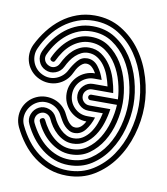

<svg xmlns="http://www.w3.org/2000/svg" viewBox="-92 -785 873 1001"><g transform="rotate(10 345.0 -284.0)"><path d="M382 -269Q376 -269 372 -273.5Q368 -278 368 -284Q368 -289 372 -293.5Q376 -298 382 -298H523Q521 -342 508 -389.5Q495 -437 471 -476Q447 -515 411.5 -540.5Q376 -566 329 -566Q301 -566 276.5 -556Q252 -546 231.5 -529Q211 -512 195 -489Q179 -466 167 -441Q162 -429 149 -434Q135 -441 142 -453Q155 -482 174 -508Q193 -534 216.5 -553.5Q240 -573 268 -584Q296 -595 329 -595Q385 -595 426.5 -565.5Q468 -536 496 -490.5Q524 -445 537.5 -390Q551 -335 551 -284Q551 -233 537.5 -178Q524 -123 496 -77.5Q468 -32 426.5 -2.5Q385 27 329 27Q297 27 269 15.5Q241 4 217 -15Q193 -34 174 -59.5Q155 -85 142 -114Q137 -127 149 -132Q161 -139 168 -126Q179 -103 195 -80.5Q211 -58 231 -40.5Q251 -23 275.5 -12Q300 -1 329 -1Q376 -1 411.5 -26.5Q447 -52 471 -91Q495 -130 508 -177.5Q521 -225 523 -269ZM193 -138Q185 -154 169 -160Q153 -166 137 -158Q121 -150 115 -134Q109 -118 116 -102Q132 -69 154 -40Q176 -11 203 10Q230 31 262 43Q294 55 329 55Q391 55 438 23.5Q485 -8 516.5 -57Q548 -106 564 -166.5Q580 -227 580 -284Q580 -341 564 -401.5Q548 -462 516.5 -511Q485 -560 438 -591.5Q391 -623 329 -623Q292 -623 260 -610.5Q228 -598 201 -576.5Q174 -555 152.5 -526.5Q131 -498 116 -465Q108 -449 114 -433Q120 -417 137 -409Q153 -401 169 -407Q185 -413 193 -429Q203 -450 216.5 -470Q230 -490 247 -505Q264 -520 284.5 -529Q305 -538 329 -538Q366 -538 394.5 -518.5Q423 -499 443.5 -468.5Q464 -438 476 -400Q488 -362 493 -326H382Q364 -326 351.5 -313.5Q339 -301 339 -284Q339 -266 351.5 -253.5Q364 -241 382 -241H493Q488 -204 476 -166.5Q464 -129 443.5 -98.5Q423 -68 394.5 -49Q366 -30 329 -30Q305 -30 284 -39.5Q263 -49 245.5 -64.5Q228 -80 215 -99Q202 -118 193 -138ZM382 -213Q353 -213 332 -234Q311 -255 311 -284Q311 -313 332 -334Q353 -355 382 -355H458Q452 -383 441.5 -411Q431 -439 415 -461Q399 -483 377.5 -496.5Q356 -510 329 -510Q310 -510 293.5 -502Q277 -494 263 -481Q249 -468 238 -451.5Q227 -435 219 -418Q206 -391 178.5 -381Q151 -371 125 -383Q98 -395 88 -422.5Q78 -450 90 -477Q107 -513 131.5 -545Q156 -577 186 -600.5Q216 -624 252 -637.5Q288 -651 329 -651Q397 -651 449 -617.5Q501 -584 536.5 -531Q572 -478 590 -412.5Q608 -347 608 -284Q608 -221 590 -155.5Q572 -90 536.5 -36.5Q501 17 449 50.5Q397 84 329 84Q289 84 253 70.5Q217 57 186.5 33Q156 9 132 -22.5Q108 -54 91 -90Q78 -116 88.5 -143.5Q99 -171 125 -184Q151 -196 178.5 -186Q206 -176 219 -149Q226 -133 237 -117Q248 -101 261.5 -88Q275 -75 292 -66.5Q309 -58 329 -58Q356 -58 377.5 -71.5Q399 -85 415 -107Q431 -129 441.5 -156.5Q452 -184 458 -213ZM244 -161Q235 -180 220.5 -193Q206 -206 188 -212.5Q170 -219 150.5 -218.5Q131 -218 113 -209Q95 -200 82 -185.5Q69 -171 62 -153Q55 -135 55.5 -115.5Q56 -96 65 -78Q84 -38 110.5 -3Q137 32 171 57.5Q205 83 244.5 97.5Q284 112 329 112Q403 112 460.5 76Q518 40 557 -17Q596 -74 616 -144.5Q636 -215 636 -284Q636 -353 616 -423.5Q596 -494 557 -551Q518 -608 460.5 -644Q403 -680 329 -680Q284 -680 244 -665Q204 -650 170.5 -624.5Q137 -599 110 -564Q83 -529 65 -489Q56 -470 55.5 -450.5Q55 -431 61.5 -413Q68 -395 81 -380.5Q94 -366 113 -357Q132 -348 151.5 -347.5Q171 -347 188.5 -354Q206 -361 220.5 -374Q235 -387 244 -406Q258 -433 278.5 -457Q299 -481 329 -481Q364 -481 387 -451.5Q410 -422 422 -383H382Q361 -383 343 -375Q325 -367 311.5 -353.5Q298 -340 290.5 -322Q283 -304 283 -284Q283 -242 311.5 -213Q340 -184 382 -184H422Q410 -145 387 -115.5Q364 -86 329 -86Q314 -86 300.5 -93.5Q287 -101 276.5 -112Q266 -123 258 -136.5Q250 -150 244 -161ZM270 -173Q274 -165 279.5 -155Q285 -145 292.5 -136Q300 -127 309 -121Q318 -115 329 -115Q346 -115 359 -126.5Q372 -138 381 -156Q355 -156 332 -166Q309 -176 291.5 -193.5Q274 -211 264 -234Q254 -257 254 -284Q254 -310 264 -333Q274 -356 291.5 -373.5Q309 -391 332.5 -401Q356 -411 382 -411Q372 -429 359 -441Q346 -453 329 -453Q319 -453 310 -447Q301 -441 293.5 -432.5Q286 -424 280 -413.5Q274 -403 270 -394Q259 -370 240.5 -353Q222 -336 199 -327.5Q176 -319 150.5 -320Q125 -321 101 -332Q77 -343 60 -361.5Q43 -380 34.5 -403Q26 -426 27 -451.5Q28 -477 39 -501Q60 -544 89.5 -582Q119 -620 155.5 -648Q192 -676 236 -692Q280 -708 329 -708Q409 -708 471.5 -670Q534 -632 577 -571.5Q620 -511 642.5 -435Q665 -359 665 -284Q665 -209 642.5 -133Q620 -57 577 3.5Q534 64 471.5 102Q409 140 329 140Q279 140 235.5 124.5Q192 109 155.5 81.5Q119 54 90 16Q61 -22 40 -66Q29 -90 28 -115Q27 -140 35 -163Q43 -186 60 -205Q77 -224 101 -235Q125 -246 150 -246.5Q175 -247 198 -239Q221 -231 240 -214Q259 -197 270 -173Z"/></g></svg>

Font: Zschusch
Style: Regular
Weight: 400
Designer: Peter Wiegel
Foundry: Peter Wiegel